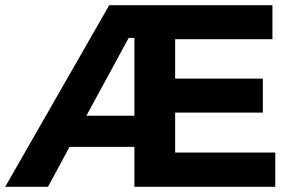

<svg xmlns="http://www.w3.org/2000/svg" viewBox="-23 -720 1128 740"><path d="M652 -132H1038V0H495V-154H245L162 0H-3L398 -700H1027V-569H652V-417H990V-286H652ZM310 -274H495V-574H473Z"/></svg>

Font: TypoPRO Montserrat Alternates
Style: Regular
Weight: 600
Designer: Julieta Ulanovsky
Foundry: Julieta Ulanovsky
Version: Version 6.001